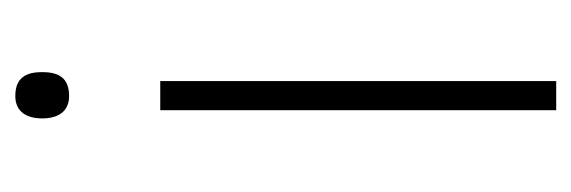

<svg xmlns="http://www.w3.org/2000/svg" viewBox="-274 -490 764 257"><g transform="rotate(-90 108.5 -362.0)"><path d="M108 -724C87 -724 78 -709 78 -688C78 -667 87 -652 108 -652C133 -652 140 -667 140 -688C140 -709 133 -724 108 -724ZM128 -530H89V0H128Z"/></g></svg>

Font: Noto Sans Georgian ExtraLight
Style: Regular
Weight: 200
Designer: Monotype Design Team, Akaki Razmadze
Foundry: Google LLC
Version: Version 2.005